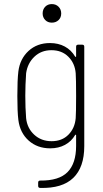

<svg xmlns="http://www.w3.org/2000/svg" viewBox="-20 -721 503 941"><path d="M363 -502H383Q393 -502 393 -492V-5Q393 99 339 151Q285 203 177 200Q167 200 167 190V174Q167 164 177 164Q269 165 311 122.5Q353 80 353 -6V-58Q353 -61 351.5 -61Q350 -61 348 -59Q330 -28 298.5 -11Q267 6 226 6Q163 6 120.5 -32Q78 -70 70 -133Q65 -173 65 -250Q65 -330 70 -371Q78 -433 120 -471.5Q162 -510 225 -510Q266 -510 297.5 -493Q329 -476 348 -444Q350 -442 351.5 -442Q353 -442 353 -445V-492Q353 -502 363 -502ZM353 -248V-254Q353 -333 351 -362Q347 -411 315 -443Q283 -475 232 -475Q182 -475 148.5 -443Q115 -411 108 -362Q104 -304 104 -252Q104 -192 108 -142Q113 -93 147.5 -61Q182 -29 233 -29Q284 -29 315.5 -61Q347 -93 351 -142Q353 -169 353 -248ZM189 -655Q189 -675 201.5 -688Q214 -701 234 -701Q254 -701 267 -688Q280 -675 280 -655Q280 -635 267 -622.5Q254 -610 234 -610Q214 -610 201.5 -623Q189 -636 189 -655Z"/></svg>

Font: Barlow Semi Condensed ExLight
Style: Regular
Weight: 275
Width: 4
Designer: Jeremy Tribby
Foundry: Tribby Type
Version: Version 1.408